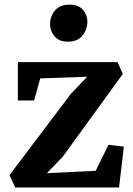

<svg xmlns="http://www.w3.org/2000/svg" viewBox="-20 -831 591 851"><path d="M366.6 -490.9 158.3 -483.5 131.4 -385.8H59.2V-555.7H500.8L524.4 -503.3L257.3 -135.2L187.8 -63.5L404.2 -74L460.7 -189.2L529 -181L507.6 0H47.5L22.2 -54.9L294.6 -415.6ZM279.8 -646.4Q241.7 -646.4 221.8 -670.1Q201.9 -693.7 201.9 -723Q201.9 -758.5 223.6 -784.5Q245.3 -810.5 288.3 -810.5H289.3Q327.4 -810.5 347.3 -787.8Q367.2 -765.1 367.2 -735.8Q367.2 -700.3 345.5 -673.3Q323.8 -646.4 280.8 -646.4Z"/></svg>

Font: Merriweather Light
Style: Regular
Weight: 300
Designer: Eben Sorkin
Foundry: Eben Sorkin
Version: Version 2.100